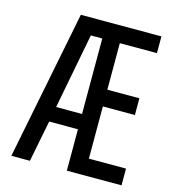

<svg xmlns="http://www.w3.org/2000/svg" viewBox="-109 -820 817 909"><g transform="rotate(15 300.0 -365.0)"><path d="M30 0 175 -730H570V-648H388V-420H545V-338H388V-82H570V0H302V-203H161L121 0ZM175 -278H302V-648H246Z"/></g></svg>

Font: JetBrainsMonoNL NFM
Style: Regular
Weight: 400
Monospace: yes
Designer: Philipp Nurullin, Konstantin Bulenkov
Foundry: JetBrains
Version: Version 2.304; ttfautohint (v1.8.4.7-5d5b);Nerd Fonts 3.3.0